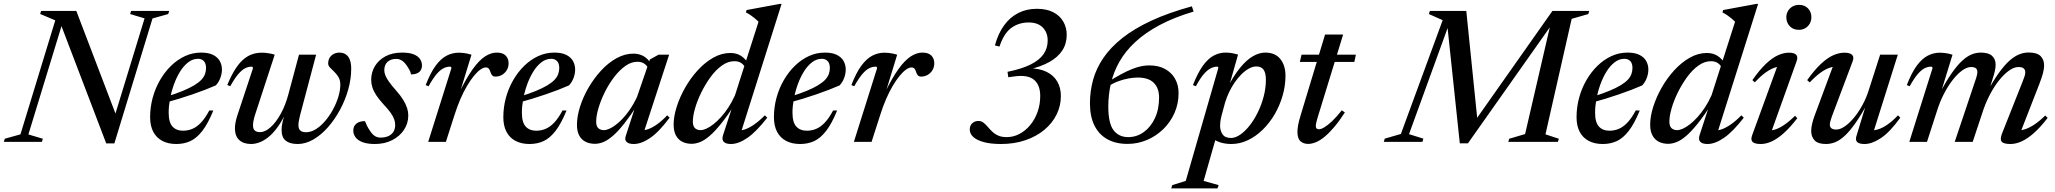

<svg xmlns="http://www.w3.org/2000/svg" viewBox="-45 -742 10748 1004"><path d="M569 -121.5 546 -106.5 711 -646 635.5 -668.5 640.5 -685H840L834.5 -668.5L752.5 -645.5L553 8H510.5L266.5 -631.5L285 -633L103.5 -39L179 -16.5L174 0H-25L-20 -16.5L62 -39.5L244 -635.5L165 -669L170 -685H354Z M990.5 -434.5Q962.5 -434.5 938.8 -416Q915 -397.5 896.2 -367Q877.5 -336.5 864.2 -299.5Q851 -262.5 844 -224.5Q837 -186.5 837 -153.5Q837 -102 857 -80.2Q877 -58.5 912 -58.5Q937 -58.5 960 -67.8Q983 -77 1005.2 -100Q1027.5 -123 1049.5 -164.5L1070.5 -164Q1042.5 -95.5 1013 -57.5Q983.5 -19.5 950.5 -4.2Q917.5 11 877 11Q834 11 803.2 -5.5Q772.5 -22 756.2 -53.2Q740 -84.5 740 -129Q740 -181.5 753.5 -231Q767 -280.5 791.8 -323.2Q816.5 -366 849.8 -398.2Q883 -430.5 922.8 -448.8Q962.5 -467 1006.5 -467Q1045.5 -467 1069.5 -454.8Q1093.5 -442.5 1104.5 -422.5Q1115.5 -402.5 1115.5 -378.5Q1115.5 -356 1107 -333.8Q1098.5 -311.5 1083.5 -295.5Q1058.5 -284.5 1027.5 -272.5Q996.5 -260.5 962.2 -248.8Q928 -237 892.2 -226Q856.5 -215 821 -205.5L823 -236Q874 -251.5 910.2 -266.5Q946.5 -281.5 970.5 -296Q994.5 -310.5 1008 -325Q1021.5 -339.5 1027 -355Q1032.5 -370.5 1032.5 -387Q1032.5 -401.5 1027.8 -412Q1023 -422.5 1013.5 -428.5Q1004 -434.5 990.5 -434.5Z M1518.5 -456H1608L1523.5 -137Q1520 -122 1517.8 -110Q1515.5 -98 1515.5 -88.5Q1515.5 -68.5 1525.2 -59.5Q1535 -50.5 1555.5 -50.5Q1581 -50.5 1606.8 -66.5Q1632.5 -82.5 1655.2 -109.2Q1678 -136 1696 -169Q1714 -202 1724.2 -235.8Q1734.5 -269.5 1734.5 -299Q1734.5 -323 1724.8 -339Q1715 -355 1702.8 -366.8Q1690.5 -378.5 1680.8 -388.5Q1671 -398.5 1671 -410.5Q1671 -436.5 1688.2 -451.8Q1705.5 -467 1729.5 -467Q1749 -467 1763 -457.8Q1777 -448.5 1784.2 -429.8Q1791.5 -411 1791.5 -382.5Q1791.5 -329.5 1776 -274.2Q1760.5 -219 1733 -168Q1705.5 -117 1669.8 -76.5Q1634 -36 1593.5 -12.5Q1553 11 1511.5 11Q1471 11 1449.2 -6.2Q1427.5 -23.5 1427.5 -62Q1427.5 -75 1430 -90.5Q1432.5 -106 1437.5 -124L1456.5 -192.5L1465 -191.5Q1445 -136.5 1420.5 -97.8Q1396 -59 1370 -35Q1344 -11 1318 0Q1292 11 1268 11Q1228.5 11 1206 -9.8Q1183.5 -30.5 1183.5 -71Q1183.5 -100.5 1196.5 -139.5L1278 -385.5Q1277.5 -389 1275.8 -391.2Q1274 -393.5 1270 -393.5Q1254 -393.5 1237.2 -385.2Q1220.5 -377 1201.2 -354.8Q1182 -332.5 1159 -291L1143.5 -297.5Q1163.5 -346 1184 -378.5Q1204.5 -411 1226.5 -430.2Q1248.5 -449.5 1272.8 -458Q1297 -466.5 1324 -466.5Q1337.5 -466.5 1348.8 -465Q1360 -463.5 1370.8 -461.5Q1381.5 -459.5 1391.5 -456L1288.5 -141Q1283 -123.5 1280.5 -110Q1278 -96.5 1278 -87Q1278 -67.5 1287.5 -59.2Q1297 -51 1315 -51Q1341 -51 1369.2 -76Q1397.5 -101 1423 -146.8Q1448.5 -192.5 1464.5 -254.5Z M1863.5 -108.5Q1868 -97 1873.8 -85Q1879.5 -73 1892 -54.5Q1905 -36 1917.8 -29.2Q1930.5 -22.5 1945 -22.5Q1968 -22.5 1985.2 -30Q2002.5 -37.5 2012 -52.5Q2021.5 -67.5 2021.5 -88.5Q2021.5 -103 2016.2 -118.2Q2011 -133.5 1997.8 -152.2Q1984.5 -171 1960 -197Q1936 -223 1922 -244.8Q1908 -266.5 1902 -286Q1896 -305.5 1896 -324.5Q1896 -364 1915.5 -396.2Q1935 -428.5 1971.2 -447.8Q2007.5 -467 2057.5 -467Q2095 -467 2117.8 -458Q2140.5 -449 2151 -433.8Q2161.5 -418.5 2161.5 -399.5Q2161.5 -385.5 2155.2 -375Q2149 -364.5 2136.2 -358.8Q2123.5 -353 2104.5 -353Q2102 -365.5 2096.2 -376Q2090.5 -386.5 2079.5 -402.5Q2068 -418.5 2055 -426.2Q2042 -434 2027.5 -434Q1998 -434 1981.2 -418.2Q1964.5 -402.5 1964.5 -374.5Q1964.5 -362.5 1970 -348.2Q1975.5 -334 1988.8 -315Q2002 -296 2026 -269Q2050 -242 2063.8 -219.2Q2077.5 -196.5 2083.8 -176.8Q2090 -157 2090 -138.5Q2090 -97 2067.5 -63Q2045 -29 2005.5 -9Q1966 11 1915.5 11Q1876 11 1851 1.5Q1826 -8 1814.2 -24Q1802.5 -40 1802.5 -59Q1802.5 -74.5 1809.5 -85.5Q1816.5 -96.5 1830 -102.5Q1843.5 -108.5 1863.5 -108.5Z M2315.5 -385.5Q2315.5 -389 2313.8 -391.2Q2312 -393.5 2307.5 -393.5Q2291.5 -393.5 2274.5 -385.2Q2257.5 -377 2238.5 -355Q2219.5 -333 2196 -291L2181 -297Q2206 -362 2233.5 -399Q2261 -436 2291 -451.2Q2321 -466.5 2354 -466.5Q2366.5 -466.5 2377.2 -465.2Q2388 -464 2398.5 -461.8Q2409 -459.5 2420.5 -456L2357.5 -250.5L2355 -254.5Q2393.5 -334 2427 -380.5Q2460.5 -427 2491.5 -447Q2522.5 -467 2552.5 -467Q2584 -467 2599.2 -451.5Q2614.5 -436 2614.5 -411Q2614.5 -390.5 2604.8 -374.8Q2595 -359 2579.5 -350.2Q2564 -341.5 2545.5 -341.5Q2535.5 -341.5 2529.5 -347.2Q2523.5 -353 2519.5 -365.5Q2515.5 -379 2510 -384.2Q2504.5 -389.5 2496 -389.5Q2483 -389.5 2466.8 -378Q2450.5 -366.5 2432.8 -344.8Q2415 -323 2397 -292.5Q2379 -262 2362.5 -224Q2346 -186 2332 -141.5L2286.5 0H2194Z M2837.5 -434.5Q2809.5 -434.5 2785.8 -416Q2762 -397.5 2743.2 -367Q2724.5 -336.5 2711.2 -299.5Q2698 -262.5 2691 -224.5Q2684 -186.5 2684 -153.5Q2684 -102 2704 -80.2Q2724 -58.5 2759 -58.5Q2784 -58.5 2807 -67.8Q2830 -77 2852.2 -100Q2874.5 -123 2896.5 -164.5L2917.5 -164Q2889.5 -95.5 2860 -57.5Q2830.5 -19.5 2797.5 -4.2Q2764.5 11 2724 11Q2681 11 2650.2 -5.5Q2619.5 -22 2603.2 -53.2Q2587 -84.5 2587 -129Q2587 -181.5 2600.5 -231Q2614 -280.5 2638.8 -323.2Q2663.5 -366 2696.8 -398.2Q2730 -430.5 2769.8 -448.8Q2809.5 -467 2853.5 -467Q2892.5 -467 2916.5 -454.8Q2940.5 -442.5 2951.5 -422.5Q2962.5 -402.5 2962.5 -378.5Q2962.5 -356 2954 -333.8Q2945.5 -311.5 2930.5 -295.5Q2905.5 -284.5 2874.5 -272.5Q2843.5 -260.5 2809.2 -248.8Q2775 -237 2739.2 -226Q2703.5 -215 2668 -205.5L2670 -236Q2721 -251.5 2757.2 -266.5Q2793.5 -281.5 2817.5 -296Q2841.5 -310.5 2855 -325Q2868.5 -339.5 2874 -355Q2879.5 -370.5 2879.5 -387Q2879.5 -401.5 2874.8 -412Q2870 -422.5 2860.5 -428.5Q2851 -434.5 2837.5 -434.5Z M3227 -30.5 3282.5 -201H3293.5Q3252.5 -138 3220 -96.8Q3187.5 -55.5 3160.5 -32.2Q3133.5 -9 3110.8 0.5Q3088 10 3066 10Q3038 10 3016.8 -0.8Q2995.5 -11.5 2983.8 -33.5Q2972 -55.5 2972 -89Q2972 -133 2988 -183.8Q3004 -234.5 3032.5 -283.5Q3061 -332.5 3098.2 -373Q3135.5 -413.5 3178.8 -437.5Q3222 -461.5 3267 -461.5Q3297.5 -461.5 3320.5 -448.2Q3343.5 -435 3361.5 -406.5L3345.5 -382.5Q3338.5 -399.5 3324 -409.2Q3309.5 -419 3288 -419Q3255.5 -419 3224.5 -396.8Q3193.5 -374.5 3165.8 -338Q3138 -301.5 3117.2 -259.2Q3096.5 -217 3084.5 -176.5Q3072.5 -136 3072.5 -106Q3072.5 -82 3083.5 -71.8Q3094.5 -61.5 3113 -61.5Q3128 -61.5 3149.5 -72.8Q3171 -84 3195.2 -106.2Q3219.5 -128.5 3243 -161Q3266.5 -193.5 3286 -235L3353.5 -431L3398.5 -456H3454L3318 -39.5L3306 -61Q3323 -59 3344.8 -66.8Q3366.5 -74.5 3391.8 -92.5Q3417 -110.5 3444 -139L3456.5 -126.5Q3400 -51 3354 -20Q3308 11 3269 11Q3242.5 11 3231.5 0Q3220.5 -11 3227 -30.5Z M3856.5 -377Q3849 -399 3833.8 -410.5Q3818.5 -422 3795.5 -422Q3761.5 -422 3729.5 -399Q3697.5 -376 3670.2 -338.5Q3643 -301 3622 -258.2Q3601 -215.5 3589.5 -175.2Q3578 -135 3578 -106.5Q3578 -82.5 3589 -72Q3600 -61.5 3618.5 -61.5Q3631.5 -61.5 3648.8 -69.2Q3666 -77 3685.5 -92.2Q3705 -107.5 3725.2 -129.8Q3745.5 -152 3764.2 -180.8Q3783 -209.5 3798.5 -244L3921.5 -628.5Q3912.5 -637.5 3902.5 -645.8Q3892.5 -654 3881 -662Q3869.5 -670 3855.5 -677L3859 -689.5L4032 -721.5H4042L3826 -38L3810.5 -60.5Q3827.5 -58 3849.8 -65.2Q3872 -72.5 3898.5 -90.8Q3925 -109 3954.5 -139L3967 -126.5Q3909.5 -52.5 3863 -20.8Q3816.5 11 3777.5 11Q3750 11 3739.2 -0.8Q3728.5 -12.5 3736 -35.5L3790 -201H3800.5Q3759 -136.5 3725.5 -95Q3692 -53.5 3665.2 -30.8Q3638.5 -8 3615.5 1Q3592.5 10 3572 10Q3544 10 3522.8 -0.8Q3501.5 -11.5 3489.5 -33.8Q3477.5 -56 3477.5 -90Q3477.5 -133 3493.5 -183.5Q3509.5 -234 3537.8 -283.8Q3566 -333.5 3603.5 -374.5Q3641 -415.5 3684.5 -440.2Q3728 -465 3774.5 -465Q3806 -465 3829.8 -450Q3853.5 -435 3872 -403.5Z M4252.5 -434.5Q4224.5 -434.5 4200.8 -416Q4177 -397.5 4158.2 -367Q4139.5 -336.5 4126.2 -299.5Q4113 -262.5 4106 -224.5Q4099 -186.5 4099 -153.5Q4099 -102 4119 -80.2Q4139 -58.5 4174 -58.5Q4199 -58.5 4222 -67.8Q4245 -77 4267.2 -100Q4289.5 -123 4311.5 -164.5L4332.5 -164Q4304.5 -95.5 4275 -57.5Q4245.5 -19.5 4212.5 -4.2Q4179.5 11 4139 11Q4096 11 4065.2 -5.5Q4034.5 -22 4018.2 -53.2Q4002 -84.5 4002 -129Q4002 -181.5 4015.5 -231Q4029 -280.5 4053.8 -323.2Q4078.5 -366 4111.8 -398.2Q4145 -430.5 4184.8 -448.8Q4224.5 -467 4268.5 -467Q4307.5 -467 4331.5 -454.8Q4355.5 -442.5 4366.5 -422.5Q4377.5 -402.5 4377.5 -378.5Q4377.5 -356 4369 -333.8Q4360.5 -311.5 4345.5 -295.5Q4320.5 -284.5 4289.5 -272.5Q4258.5 -260.5 4224.2 -248.8Q4190 -237 4154.2 -226Q4118.5 -215 4083 -205.5L4085 -236Q4136 -251.5 4172.2 -266.5Q4208.5 -281.5 4232.5 -296Q4256.5 -310.5 4270 -325Q4283.5 -339.5 4289 -355Q4294.5 -370.5 4294.5 -387Q4294.5 -401.5 4289.8 -412Q4285 -422.5 4275.5 -428.5Q4266 -434.5 4252.5 -434.5Z M4541.5 -385.5Q4541.5 -389 4539.8 -391.2Q4538 -393.5 4533.5 -393.5Q4517.5 -393.5 4500.5 -385.2Q4483.5 -377 4464.5 -355Q4445.5 -333 4422 -291L4407 -297Q4432 -362 4459.5 -399Q4487 -436 4517 -451.2Q4547 -466.5 4580 -466.5Q4592.5 -466.5 4603.2 -465.2Q4614 -464 4624.5 -461.8Q4635 -459.5 4646.5 -456L4583.5 -250.5L4581 -254.5Q4619.5 -334 4653 -380.5Q4686.5 -427 4717.5 -447Q4748.5 -467 4778.5 -467Q4810 -467 4825.2 -451.5Q4840.5 -436 4840.5 -411Q4840.5 -390.5 4830.8 -374.8Q4821 -359 4805.5 -350.2Q4790 -341.5 4771.5 -341.5Q4761.5 -341.5 4755.5 -347.2Q4749.5 -353 4745.5 -365.5Q4741.5 -379 4736 -384.2Q4730.5 -389.5 4722 -389.5Q4709 -389.5 4692.8 -378Q4676.5 -366.5 4658.8 -344.8Q4641 -323 4623 -292.5Q4605 -262 4588.5 -224Q4572 -186 4558 -141.5L4512.5 0H4420Z M5219 -25Q5254 -25 5285.5 -41.5Q5317 -58 5341.5 -87.2Q5366 -116.5 5380.2 -155.8Q5394.5 -195 5394.5 -240Q5394.5 -297.5 5362 -324.8Q5329.5 -352 5260 -342.5L5227.5 -338L5223.5 -366.5Q5297.5 -381.5 5343.8 -404.5Q5390 -427.5 5411.8 -458.8Q5433.5 -490 5433.5 -530Q5433.5 -572 5407.8 -598.2Q5382 -624.5 5334 -624.5Q5282.5 -624.5 5243.5 -596.2Q5204.5 -568 5181.5 -498.5L5157.5 -504.5Q5174.5 -567 5205.8 -609.8Q5237 -652.5 5280.2 -674.2Q5323.5 -696 5376.5 -696Q5428.5 -696 5463.2 -677.8Q5498 -659.5 5515.5 -628.5Q5533 -597.5 5533 -560Q5533 -513.5 5510 -478.2Q5487 -443 5443 -418.2Q5399 -393.5 5334.5 -378.5L5335.5 -385Q5391.5 -384.5 5428.5 -366Q5465.5 -347.5 5484 -315Q5502.5 -282.5 5502.5 -240Q5502.5 -188.5 5480 -143Q5457.5 -97.5 5416 -63Q5374.5 -28.5 5317 -8.8Q5259.5 11 5189.5 11Q5135.5 11 5099 1Q5062.5 -9 5044.2 -26Q5026 -43 5026 -64.5Q5026 -85.5 5039 -97.5Q5052 -109.5 5071.5 -109.5Q5086 -109.5 5097.2 -101Q5108.5 -92.5 5119 -80Q5129.5 -67.5 5142.5 -54.8Q5155.5 -42 5173.8 -33.5Q5192 -25 5219 -25Z M6187.5 -709 6196.5 -681.5Q6094 -651 6018.8 -610.8Q5943.5 -570.5 5891.8 -522.5Q5840 -474.5 5809 -420Q5778 -365.5 5764.2 -306.2Q5750.5 -247 5750.5 -184.5Q5750.5 -97 5778 -61Q5805.5 -25 5855 -25Q5899 -25 5935.5 -51Q5972 -77 5994 -123.5Q6016 -170 6016 -231.5Q6016 -281.5 5988.2 -309Q5960.5 -336.5 5904.5 -336.5Q5881 -336.5 5854.5 -331.5Q5828 -326.5 5801.2 -316.5Q5774.5 -306.5 5751 -291L5732.5 -303.5Q5778.5 -332.5 5813.2 -351.5Q5848 -370.5 5874.8 -381Q5901.5 -391.5 5923.2 -395.8Q5945 -400 5964 -400Q6014 -400 6048.2 -380.8Q6082.5 -361.5 6100.2 -329Q6118 -296.5 6118 -255.5Q6118 -199 6096.5 -150.8Q6075 -102.5 6037.5 -66.2Q6000 -30 5952 -9.8Q5904 10.5 5851 10.5Q5789.5 10.5 5745.8 -13.8Q5702 -38 5678.2 -85.2Q5654.5 -132.5 5654.5 -202Q5654.5 -265 5671 -324.8Q5687.5 -384.5 5724.8 -439.2Q5762 -494 5823.8 -543Q5885.5 -592 5975.5 -633.8Q6065.5 -675.5 6187.5 -709Z M6343.5 -140.5Q6338.5 -121.5 6336.8 -108.2Q6335 -95 6335 -86Q6335 -58 6348.2 -39.2Q6361.5 -20.5 6392 -20.5Q6415 -20.5 6440.5 -38Q6466 -55.5 6489.8 -85.8Q6513.5 -116 6532.5 -155Q6551.5 -194 6563 -237.5Q6574.5 -281 6574.5 -324.5Q6574.5 -360.5 6562.5 -377.5Q6550.5 -394.5 6524.5 -394.5Q6505.5 -394.5 6485.8 -383.5Q6466 -372.5 6447 -353.8Q6428 -335 6411.5 -311Q6395 -287 6382.2 -260.2Q6369.5 -233.5 6361.5 -207ZM6273 -45.5 6319 -41 6249 204 6327.5 226 6321.5 243H6079.5L6085 226L6155.5 204L6325.5 -385.5Q6326 -389.5 6324.8 -391.5Q6323.5 -393.5 6319.5 -393.5Q6304 -393.5 6286.8 -385.2Q6269.5 -377 6250.2 -355Q6231 -333 6208.5 -291L6193 -297Q6218.5 -362 6245.5 -399Q6272.5 -436 6302 -451.5Q6331.5 -467 6363.5 -467Q6382 -467 6397 -464.2Q6412 -461.5 6429 -456.5L6375 -266.5L6368.5 -274Q6404.5 -344.5 6439 -386.8Q6473.5 -429 6506.8 -448Q6540 -467 6571 -467Q6623.5 -467 6650.2 -433.2Q6677 -399.5 6677 -346.5Q6677 -293.5 6662 -241.8Q6647 -190 6620.5 -144.5Q6594 -99 6558.2 -64Q6522.5 -29 6480.5 -9Q6438.5 11 6393.5 11Q6352 11 6319.8 -3.5Q6287.5 -18 6273 -45.5Z M6752 -418 6761 -456H7045L7037 -418ZM6846.5 -132Q6842.5 -118.5 6840 -109.2Q6837.5 -100 6836.5 -93.8Q6835.5 -87.5 6835.5 -83Q6835.5 -74 6839.8 -70Q6844 -66 6851.5 -66Q6862.5 -66 6880 -76.2Q6897.5 -86.5 6920.5 -108.2Q6943.5 -130 6971.5 -165L6987.5 -154Q6958.5 -109 6932 -77.8Q6905.5 -46.5 6881.8 -27Q6858 -7.5 6836.5 1.5Q6815 10.5 6795.5 10.5Q6771 10.5 6755.2 -3.5Q6739.5 -17.5 6739.5 -52.5Q6739.5 -66.5 6743 -87.2Q6746.5 -108 6756.5 -140L6884 -561.5H6978.5Z M7537.5 -630.5 7323 -40.5 7398 -17 7393 0H7191L7196 -17L7280.5 -41.5L7499 -636.5L7427 -668.5L7432 -685H7622.5L7683 -91L7651.5 -86.5L8073 -685H8111.5L8108.5 -669L7631 7.5H7588.5L7522 -621ZM8079 -685H8265.5L8260.5 -668.5L8173.5 -643.5L8036.5 -39.5L8106.5 -16.5L8101.5 0H7842L7847 -16.5L7930 -41Z M8449.5 -434.5Q8421.5 -434.5 8397.8 -416Q8374 -397.5 8355.2 -367Q8336.5 -336.5 8323.2 -299.5Q8310 -262.5 8303 -224.5Q8296 -186.5 8296 -153.5Q8296 -102 8316 -80.2Q8336 -58.5 8371 -58.5Q8396 -58.5 8419 -67.8Q8442 -77 8464.2 -100Q8486.5 -123 8508.5 -164.5L8529.5 -164Q8501.5 -95.5 8472 -57.5Q8442.5 -19.5 8409.5 -4.2Q8376.5 11 8336 11Q8293 11 8262.2 -5.5Q8231.5 -22 8215.2 -53.2Q8199 -84.5 8199 -129Q8199 -181.5 8212.5 -231Q8226 -280.5 8250.8 -323.2Q8275.5 -366 8308.8 -398.2Q8342 -430.5 8381.8 -448.8Q8421.5 -467 8465.5 -467Q8504.5 -467 8528.5 -454.8Q8552.5 -442.5 8563.5 -422.5Q8574.5 -402.5 8574.5 -378.5Q8574.5 -356 8566 -333.8Q8557.5 -311.5 8542.5 -295.5Q8517.5 -284.5 8486.5 -272.5Q8455.5 -260.5 8421.2 -248.8Q8387 -237 8351.2 -226Q8315.5 -215 8280 -205.5L8282 -236Q8333 -251.5 8369.2 -266.5Q8405.5 -281.5 8429.5 -296Q8453.5 -310.5 8467 -325Q8480.5 -339.5 8486 -355Q8491.5 -370.5 8491.5 -387Q8491.5 -401.5 8486.8 -412Q8482 -422.5 8472.5 -428.5Q8463 -434.5 8449.5 -434.5Z M8963 -377Q8955.5 -399 8940.2 -410.5Q8925 -422 8902 -422Q8868 -422 8836 -399Q8804 -376 8776.8 -338.5Q8749.5 -301 8728.5 -258.2Q8707.5 -215.5 8696 -175.2Q8684.5 -135 8684.5 -106.5Q8684.5 -82.5 8695.5 -72Q8706.5 -61.5 8725 -61.5Q8738 -61.5 8755.2 -69.2Q8772.5 -77 8792 -92.2Q8811.5 -107.5 8831.8 -129.8Q8852 -152 8870.8 -180.8Q8889.5 -209.5 8905 -244L9028 -628.5Q9019 -637.5 9009 -645.8Q8999 -654 8987.5 -662Q8976 -670 8962 -677L8965.5 -689.5L9138.5 -721.5H9148.5L8932.5 -38L8917 -60.5Q8934 -58 8956.2 -65.2Q8978.5 -72.5 9005 -90.8Q9031.5 -109 9061 -139L9073.5 -126.5Q9016 -52.5 8969.5 -20.8Q8923 11 8884 11Q8856.5 11 8845.8 -0.8Q8835 -12.5 8842.5 -35.5L8896.5 -201H8907Q8865.5 -136.5 8832 -95Q8798.5 -53.5 8771.8 -30.8Q8745 -8 8722 1Q8699 10 8678.5 10Q8650.5 10 8629.2 -0.8Q8608 -11.5 8596 -33.8Q8584 -56 8584 -90Q8584 -133 8600 -183.5Q8616 -234 8644.2 -283.8Q8672.5 -333.5 8710 -374.5Q8747.5 -415.5 8791 -440.2Q8834.5 -465 8881 -465Q8912.5 -465 8936.2 -450Q8960 -435 8978.5 -403.5Z M9117.5 -35.5 9254.5 -411 9271.5 -393Q9253 -395 9231.5 -387Q9210 -379 9185 -360.8Q9160 -342.5 9131 -311.5L9118.5 -323Q9156 -377 9189.2 -408.2Q9222.5 -439.5 9252.2 -453Q9282 -466.5 9309.5 -466.5Q9338 -466.5 9348 -455Q9358 -443.5 9349.5 -421L9212.5 -38.5L9196 -61Q9213.5 -58 9235 -64Q9256.5 -70 9283.2 -87.8Q9310 -105.5 9341.5 -136.5L9353.5 -124Q9315.5 -75 9282 -45.2Q9248.5 -15.5 9219 -2.2Q9189.5 11 9162.5 11Q9130 11 9119.2 -0.2Q9108.5 -11.5 9117.5 -35.5ZM9296 -651Q9296 -669.5 9304.5 -684.2Q9313 -699 9328 -707.8Q9343 -716.5 9362.5 -716.5Q9392 -716.5 9409.5 -698Q9427 -679.5 9427 -652.5Q9427 -634 9418.8 -619Q9410.5 -604 9395.8 -595Q9381 -586 9361 -586Q9332 -586 9314 -605Q9296 -624 9296 -651Z M9662 -28.5 9715.5 -204 9721 -201.5Q9686 -139 9657 -97.8Q9628 -56.5 9602.5 -32.8Q9577 -9 9552.8 1Q9528.5 11 9503.5 11Q9461.5 11 9443.8 -8Q9426 -27 9426 -57.5Q9426 -73.5 9430.8 -94.2Q9435.5 -115 9444.5 -139L9548 -417.5L9564.5 -393Q9546.5 -395.5 9524 -388.2Q9501.5 -381 9475.2 -362.2Q9449 -343.5 9418.5 -311L9405 -323Q9443 -376 9476.5 -407.5Q9510 -439 9540.8 -452.8Q9571.5 -466.5 9599.5 -466.5Q9628.5 -466.5 9640 -455.2Q9651.5 -444 9642.5 -420.5L9534.5 -134Q9529.5 -119.5 9526.5 -109Q9523.5 -98.5 9523.5 -90.5Q9523.5 -77.5 9532 -71Q9540.5 -64.5 9557.5 -64.5Q9577 -64.5 9600.8 -80.5Q9624.5 -96.5 9648.5 -125Q9672.5 -153.5 9693.2 -191.2Q9714 -229 9727.5 -272L9786.5 -456H9879L9748 -40.5L9738 -61Q9755 -59 9777.2 -66Q9799.5 -73 9825.5 -91Q9851.5 -109 9880 -139L9892 -126.5Q9836.5 -50 9790 -19.5Q9743.5 11 9705.5 11Q9677.5 11 9667 1.2Q9656.5 -8.5 9662 -28.5Z M10516 -38.5 10506 -60.5Q10524 -59.5 10546 -66.8Q10568 -74 10594.2 -91.5Q10620.5 -109 10650 -138L10662.5 -125.5Q10624 -75.5 10589.8 -45.5Q10555.5 -15.5 10525.5 -2.2Q10495.5 11 10468.5 11Q10432.5 11 10422.2 -1.2Q10412 -13.5 10424 -44L10530 -311.5Q10538.5 -332 10542 -343.5Q10545.5 -355 10545.5 -363.5Q10545.5 -377 10537.2 -384.2Q10529 -391.5 10509.5 -391.5Q10487.5 -391.5 10462.5 -374.2Q10437.5 -357 10412.5 -326.8Q10387.5 -296.5 10365.5 -256.5Q10343.5 -216.5 10327.5 -171.5L10270.5 0H10176.5L10284.5 -321.5Q10288.5 -332 10290.5 -340Q10292.5 -348 10293.8 -354.2Q10295 -360.5 10295 -365.5Q10295 -378.5 10287.2 -385Q10279.5 -391.5 10262 -391.5Q10241 -391.5 10216.2 -374Q10191.5 -356.5 10166.8 -325Q10142 -293.5 10120.5 -252Q10099 -210.5 10084 -162.5L10031.5 0H9939L10060.5 -385.5Q10060.5 -389 10058.8 -391.2Q10057 -393.5 10052.5 -393.5Q10036.5 -393.5 10019.5 -385.2Q10002.5 -377 9983.5 -355Q9964.5 -333 9941 -291L9926 -297Q9951 -362 9978.5 -399Q10006 -436 10036 -451.2Q10066 -466.5 10099 -466.5Q10111.5 -466.5 10122.2 -465.2Q10133 -464 10143.2 -461.8Q10153.5 -459.5 10165 -456L10103.5 -256L10099.5 -258Q10133.5 -320.5 10162 -361Q10190.5 -401.5 10216 -424.8Q10241.5 -448 10265.2 -457.5Q10289 -467 10313 -467Q10353.5 -467 10372 -449.8Q10390.5 -432.5 10390.5 -403.5Q10390.5 -389.5 10386.5 -371.2Q10382.5 -353 10374.5 -328.5L10353.5 -261.5H10346.5Q10378.5 -320.5 10407 -360.2Q10435.5 -400 10461.5 -423.5Q10487.5 -447 10512.5 -457.2Q10537.5 -467.5 10562.5 -467.5Q10607 -467.5 10625.5 -448.8Q10644 -430 10644 -400Q10644 -383 10638.5 -361Q10633 -339 10619.5 -304Z"/></svg>

Font: Newsreader 36pt Medium
Style: Italic
Weight: 500
Italic angle: -17°
Designer: Hugues Gentile
Foundry: Production Type
Version: Version 1.003